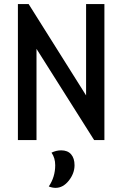

<svg xmlns="http://www.w3.org/2000/svg" viewBox="-20 -680 594 932"><path d="M157.2 -442.9V0H66.9V-660.2H119.1L397.9 -216.8V-660.2H486.8V0H437ZM276.9 49.8Q308.6 49.8 325.2 69.1Q341.8 88.4 341.8 122.1Q341.8 161.6 314 196.8Q286.1 231.9 250 231.9Q233.9 231.9 216.8 225.1Q248 179.2 248 122.1Q248 86.4 230 61Q252.9 49.8 276.9 49.8Z"/></svg>

Font: Sansita Light
Style: Regular
Weight: 300
Designer: Pablo Cosgaya
Foundry: Omnibus-Type
Version: Version 1.006;hotconv 1.0.109;makeotfexe 2.5.65596